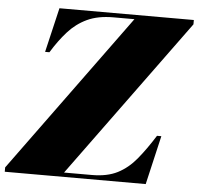

<svg xmlns="http://www.w3.org/2000/svg" viewBox="-107 -804 890 859"><g transform="rotate(5 338.0 -375.0)"><path d="M464 -730.5H369Q300.5 -730.5 252 -707.8Q203.5 -685 167 -644.2Q130.5 -603.5 98 -550H78.5L125.5 -750H729V-730.5L210 -19.5H335Q403.5 -19.5 450 -43.2Q496.5 -67 533.5 -111.8Q570.5 -156.5 610 -219.5H629.5L578.5 0H-54.5V-19.5Z"/></g></svg>

Font: Bodoni* 11pt Fatface
Style: Italic
Weight: 900
Italic angle: -13°
Version: Version 2.3